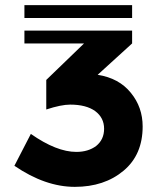

<svg xmlns="http://www.w3.org/2000/svg" viewBox="-20 -719 631 747"><path d="M489 -358Q535 -302 535 -227Q535 -117 461 -55Q386 8 271 8Q156 8 36 -74L100 -198Q200 -128 277 -128Q323 -128 354 -151Q385 -176 385 -218Q385 -261 350 -287Q315 -312 253 -312Q218 -312 160 -293V-408L307 -550H75V-600H494V-550L360 -428Q443 -415 489 -358ZM75 -649V-699H494V-649Z"/></svg>

Font: Balans
Style: Regular
Weight: 400
Designer: Thomas Breure
Foundry: Thomas Breure
Version: Version 2.001